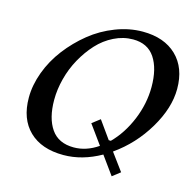

<svg xmlns="http://www.w3.org/2000/svg" viewBox="-105 -778 946 935"><g transform="rotate(15 368.0 -311.0)"><path d="M283.2 9.8Q172.4 9.8 110.6 -50Q48.8 -109.9 48.8 -217.3Q48.8 -280.3 73.2 -346.4Q97.7 -412.6 141.6 -470Q185.5 -527.3 241.7 -572.8Q297.9 -618.2 366.2 -644.5Q434.6 -670.9 502.4 -670.9Q611.3 -670.9 673.6 -610.6Q735.8 -550.3 735.8 -444.3Q735.8 -348.1 673.3 -243.2Q610.8 -138.2 512.7 -69.3L577.1 18.1L537.6 48.8L471.2 -43Q377.4 9.8 283.2 9.8ZM322.3 -39.1Q385.3 -39.1 444.3 -79.6L375 -175.3L415 -206.1L478.5 -117.2H488.3V-116.2Q544.9 -172.9 578.9 -255.1Q612.8 -337.4 612.8 -421.4Q612.8 -513.7 576.7 -567.9Q540.5 -622.1 466.8 -622.1Q417.5 -622.1 371.1 -599.1Q324.7 -576.2 289.1 -537.4Q253.4 -498.5 226.3 -449.5Q199.2 -400.4 185.1 -345.7Q170.9 -291 170.9 -238.8Q170.9 -146.5 208 -92.8Q245.1 -39.1 322.3 -39.1Z"/></g></svg>

Font: Happy Times at the IKOB Italic
Style: Regular
Weight: 400
Designer: Lucas Le Bihan
Foundry: Lucas Le Bihan
Version: Version 1.000;PS 1.0;hotconv 1.0.88;makeotf.lib2.5.647800